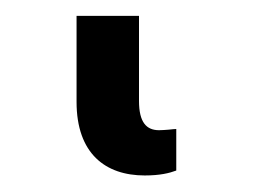

<svg xmlns="http://www.w3.org/2000/svg" viewBox="-20 24 313 238"><path d="M159.4 241.5C178.3 241.5 190 238.6 198.5 235.4V183.9C196.4 183.9 193.2 184.3 189.3 184.7C185 185 181.1 185.4 177.2 185.4C161.6 185.4 152.3 175.8 152.3 149.1V43.7H74.9V150.2C74.9 214.5 110.8 241.5 159.4 241.5Z"/></svg>

Font: Inter 465
Style: Regular
Weight: 400
Designer: Rasmus Andersson
Foundry: rsms
Version: Version 3.019;Glyphs 3.1.2 (3151)